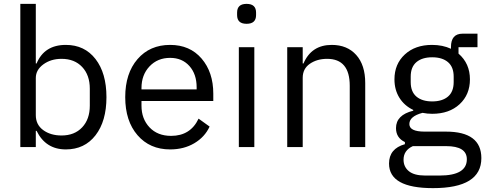

<svg xmlns="http://www.w3.org/2000/svg" viewBox="-20 -760 2515 992"><path d="M320 12Q216 12 169 -84H165V0H85V-740H165V-432H169Q209 -528 320 -528Q417 -528 473.5 -455Q530 -382 530 -258Q530 -134 473.5 -61Q417 12 320 12ZM298 -60Q365 -60 404.5 -102Q444 -144 444 -214V-302Q444 -372 404.5 -414Q365 -456 298 -456Q243 -456 204 -427.5Q165 -399 165 -357V-165Q165 -116 203 -88Q241 -60 298 -60Z M859 12Q754 12 690.5 -61.5Q627 -135 627 -258Q627 -381 690.5 -454.5Q754 -528 859 -528Q961 -528 1021.5 -457.5Q1082 -387 1082 -276V-238H711V-214Q711 -146 752.5 -102Q794 -58 864 -58Q964 -58 1006 -147L1063 -106Q1038 -52 984 -20Q930 12 859 12ZM711 -298H996V-309Q996 -377 958.5 -419Q921 -461 859 -461Q794 -461 752.5 -417Q711 -373 711 -305Z M1205 -682V-695Q1205 -740 1254 -740Q1303 -740 1303 -695V-682Q1303 -637 1254 -637Q1205 -637 1205 -682ZM1214 0V-516H1294V0Z M1464 0V-516H1544V-432H1548Q1589 -528 1694 -528Q1774 -528 1820.5 -476Q1867 -424 1867 -331V0H1787V-317Q1787 -456 1670 -456Q1618 -456 1581 -430.5Q1544 -405 1544 -358V0Z M2217 212Q1990 212 1990 85Q1990 8 2072 -15V-26Q2026 -48 2026 -98Q2026 -166 2115 -188V-192Q2069 -214 2043.5 -255Q2018 -296 2018 -350Q2018 -429 2071.5 -478.5Q2125 -528 2212 -528Q2267 -528 2310 -508V-517Q2310 -586 2370 -586H2447V-516H2349V-483Q2408 -432 2408 -350Q2408 -271 2354.5 -221.5Q2301 -172 2213 -172Q2188 -172 2163 -177Q2095 -159 2095 -119Q2095 -80 2174 -80H2284Q2467 -80 2467 57Q2467 212 2217 212ZM2324 -336V-364Q2324 -414 2294.5 -439Q2265 -464 2213 -464Q2161 -464 2131.5 -439Q2102 -414 2102 -364V-336Q2102 -286 2131.5 -261Q2161 -236 2213 -236Q2265 -236 2294.5 -261Q2324 -286 2324 -336ZM2177 147H2251Q2392 147 2392 63Q2392 -5 2285 -5H2113Q2065 17 2065 65Q2065 102 2092.5 124.5Q2120 147 2177 147Z"/></svg>

Font: Anuphan
Style: Regular
Weight: 400
Designer: Mike Abbink, Paul van der Laan, Pieter van Rosmalen, Mint Tantisuwanna
Foundry: Bold Monday; Cadson Demak
Version: Version 3.002;hotconv 1.0.109;makeotfexe 2.5.65596